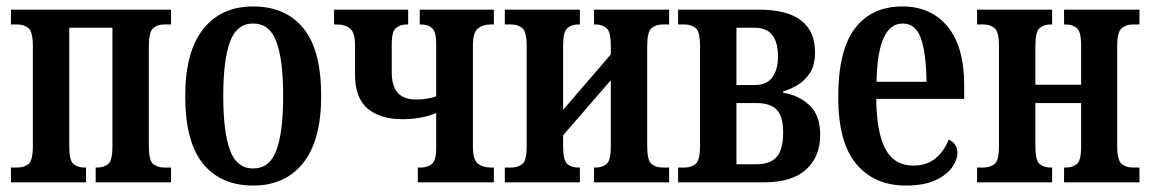

<svg xmlns="http://www.w3.org/2000/svg" viewBox="-20 -566 3570 596"><path d="M14 0V-46H35Q55 -46 68.5 -57Q82 -68 82 -113V-423Q82 -467 68.5 -478.5Q55 -490 35 -490H14V-536H511V-490H489Q469 -490 455.5 -478.5Q442 -467 442 -423V-113Q442 -68 455.5 -57Q469 -46 489 -46H511V0H277V-46H283Q302 -46 315.5 -56.5Q329 -67 329 -112V-480H195V-112Q195 -67 208.5 -56.5Q222 -46 241 -46H247V0Z M766 10Q666 10 610.5 -57.5Q555 -125 555 -268Q555 -406 611 -476Q667 -546 766 -546Q866 -546 921.5 -478.5Q977 -411 977 -268Q977 -130 921 -60Q865 10 766 10ZM766 -43Q817 -43 838 -99.5Q859 -156 859 -268Q859 -380 838 -436.5Q817 -493 766 -493Q715 -493 694 -436.5Q673 -380 673 -268Q673 -156 694 -99.5Q715 -43 766 -43Z M1277 0V-46H1286Q1307 -46 1320.5 -57Q1334 -68 1334 -107V-215Q1310 -205 1283 -200.5Q1256 -196 1230 -196Q1160 -196 1121 -229Q1082 -262 1082 -335V-426Q1082 -465 1066.5 -477.5Q1051 -490 1027 -490H1017V-536H1247V-490H1242Q1221 -490 1208.5 -478.5Q1196 -467 1196 -429V-343Q1196 -298 1215 -277.5Q1234 -257 1273 -257Q1288 -257 1304 -259.5Q1320 -262 1334 -267V-429Q1334 -467 1321.5 -478.5Q1309 -490 1288 -490H1283V-536H1513V-490H1503Q1479 -490 1463.5 -477.5Q1448 -465 1448 -426V-110Q1448 -70 1463.5 -58Q1479 -46 1503 -46H1513V0Z M1547 0V-46H1568Q1588 -46 1601.5 -57Q1615 -68 1615 -113V-423Q1615 -467 1601.5 -478.5Q1588 -490 1568 -490H1547V-536H1780V-490H1774Q1755 -490 1741.5 -479Q1728 -468 1728 -424V-225L1876 -397V-424Q1876 -468 1862.5 -479Q1849 -490 1830 -490H1824V-536H2057V-490H2036Q2016 -490 2002.5 -478.5Q1989 -467 1989 -423V-113Q1989 -68 2002.5 -57Q2016 -46 2036 -46H2057V0H1824V-46H1830Q1849 -46 1862.5 -56.5Q1876 -67 1876 -112V-317L1728 -146V-112Q1728 -67 1741.5 -56.5Q1755 -46 1774 -46H1780V0Z M2085 0V-46H2106Q2126 -46 2139.5 -57.5Q2153 -69 2153 -114V-422Q2153 -468 2139.5 -479Q2126 -490 2106 -490H2085V-536H2336Q2510 -536 2510 -403Q2510 -363 2493.5 -338.5Q2477 -314 2454 -301Q2431 -288 2411 -282V-278Q2458 -271 2492 -240Q2526 -209 2526 -147Q2526 -80 2482.5 -40Q2439 0 2351 0ZM2266 -302H2322Q2360 -302 2377.5 -326Q2395 -350 2395 -391Q2395 -434 2377.5 -457Q2360 -480 2322 -480H2266ZM2266 -56H2327Q2371 -56 2391 -79Q2411 -102 2411 -154Q2411 -206 2390.5 -226Q2370 -246 2329 -246H2266Z M2792 10Q2694 10 2638 -57Q2582 -124 2582 -265Q2582 -410 2634 -478Q2686 -546 2781 -546Q2870 -546 2921.5 -483.5Q2973 -421 2973 -302V-259H2700Q2701 -155 2728.5 -103.5Q2756 -52 2815 -52Q2857 -52 2884 -74.5Q2911 -97 2925 -133Q2952 -120 2952 -92Q2952 -70 2935.5 -46.5Q2919 -23 2883.5 -6.5Q2848 10 2792 10ZM2856 -312Q2855 -402 2838.5 -447.5Q2822 -493 2782 -493Q2704 -493 2701 -312Z M3013 0V-46H3034Q3054 -46 3067.5 -57Q3081 -68 3081 -113V-423Q3081 -467 3067.5 -478.5Q3054 -490 3034 -490H3013V-536H3246V-490H3240Q3221 -490 3207.5 -479Q3194 -468 3194 -424V-303H3336V-424Q3336 -468 3322.5 -479Q3309 -490 3289 -490H3283V-536H3517V-490H3495Q3476 -490 3462 -478.5Q3448 -467 3448 -423V-113Q3448 -68 3462 -57Q3476 -46 3495 -46H3517V0H3283V-46H3289Q3309 -46 3322.5 -56.5Q3336 -67 3336 -112V-246H3194V-112Q3194 -67 3207.5 -56.5Q3221 -46 3240 -46H3246V0Z"/></svg>

Font: Noto Serif ExtraCondensed SemiBold
Style: Regular
Weight: 600
Width: 2
Designer: Monotype Design Team
Foundry: Monotype Imaging Inc.
Version: Version 2.015; ttfautohint (v1.8.4.7-5d5b)